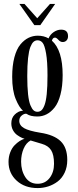

<svg xmlns="http://www.w3.org/2000/svg" viewBox="-20 -708 395 977"><path d="M154.8 -580.1 78.6 -688H104.5L169.4 -615.2L234.4 -688H260.7L185.1 -580.1ZM171.4 249Q106 249 64.7 211.2Q23.4 173.3 23.4 115.7Q23.4 89.4 32 67.4Q40.5 45.4 53.7 31.7Q66.9 18.1 79.8 9.8Q92.8 1.5 105 -2Q98.6 -3.4 89.1 -7.8Q79.6 -12.2 67.1 -21Q54.7 -29.8 46.1 -45.4Q37.6 -61 37.6 -80.1Q37.6 -108.4 55.2 -125.2Q72.8 -142.1 91.3 -144Q96.2 -145 97.7 -144Q77.6 -160.6 59.8 -204.3Q42 -248 42 -316.9Q42 -374 53.2 -416.3Q64.5 -458.5 83.7 -481.7Q103 -504.9 125.2 -515.6Q147.5 -526.4 172.4 -526.4Q203.1 -526.4 227.1 -512.7Q234.9 -532.2 253.2 -544.7Q271.5 -557.1 291 -557.1Q326.2 -557.1 326.2 -523.9Q326.2 -510.3 318.6 -502.2Q311 -494.1 298.8 -494.1Q287.1 -494.1 277.1 -505.4Q267.1 -516.6 259.8 -516.6Q248 -516.6 244.1 -501Q298.8 -452.1 298.8 -325.7Q298.8 -269.5 287.8 -227.3Q276.9 -185.1 258.1 -161.4Q239.3 -137.7 217.3 -126.5Q195.3 -115.2 170.4 -115.2Q134.3 -115.2 115.7 -128.4Q113.8 -129.4 112.3 -129.4Q101.1 -129.4 89.6 -119.4Q78.1 -109.4 78.1 -93.3Q78.1 -69.8 102.5 -55.9Q127 -42 184.6 -32.7Q254.9 -22 288.6 10.5Q322.3 43 322.3 106Q322.3 142.6 308.8 170.9Q295.4 199.2 273.2 215.8Q251 232.4 225.1 240.7Q199.2 249 171.4 249ZM170.4 -139.2Q182.1 -139.2 190.7 -146.5Q199.2 -153.8 206.5 -172.9Q213.9 -191.9 217.8 -229.5Q221.7 -267.1 221.7 -323.7Q221.7 -394.5 214.6 -435.5Q207.5 -476.6 197.3 -489.7Q187 -502.9 171.4 -502.9Q159.7 -502.9 150.9 -495.4Q142.1 -487.8 134.5 -468.8Q127 -449.7 122.8 -412.4Q118.7 -375 118.7 -320.8Q118.7 -265.6 122.8 -228.3Q127 -190.9 134.8 -172.4Q142.6 -153.8 150.9 -146.5Q159.2 -139.2 170.4 -139.2ZM171.4 227.1Q209.5 227.1 232.2 198Q254.9 168.9 254.9 125.5Q254.9 79.6 240.2 56.4Q225.6 33.2 192.9 23.9Q143.1 8.8 135.7 6.8Q112.8 19 100.1 48.8Q87.4 78.6 87.4 114.7Q87.4 160.6 109.1 193.8Q130.9 227.1 171.4 227.1Z"/></svg>

Font: Imbue
Style: Regular
Weight: 400
Designer: Tyler Finck
Foundry: Etcetera Type Company
Version: Version 0.910